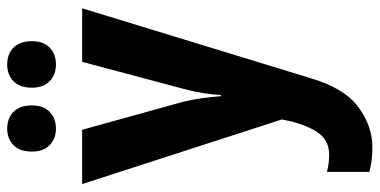

<svg xmlns="http://www.w3.org/2000/svg" viewBox="-274 -566 1029 520"><g transform="rotate(-90 240.0 -305.5)"><path d="M2 -597H149L225 -323Q231 -298 234.5 -272.5Q238 -247 240 -221H243Q245 -247 248.5 -270Q252 -293 260 -323L333 -597H478L289 21Q262 113 210.5 151Q159 189 102 189Q82 189 66 187Q50 185 35 181V66Q58 72 81 72Q115 72 135.5 49Q156 26 171 -28L177 -56ZM90 -733Q90 -766 107.5 -783Q125 -800 152 -800Q180 -800 197.5 -783Q215 -766 215 -733Q215 -702 197.5 -685Q180 -668 152 -668Q125 -668 107.5 -685Q90 -702 90 -733ZM263 -733Q263 -766 280.5 -783Q298 -800 326 -800Q354 -800 371.5 -783Q389 -766 389 -733Q389 -702 371.5 -685Q354 -668 326 -668Q298 -668 280.5 -685Q263 -702 263 -733Z"/></g></svg>

Font: Noto Sans Tamil UI Condensed
Style: Bold
Weight: 700
Width: 3
Designer: Jelle Bosma - Monotype Design Team
Foundry: Monotype Imaging Inc.
Version: Version 2.004; ttfautohint (v1.8.4.7-5d5b)